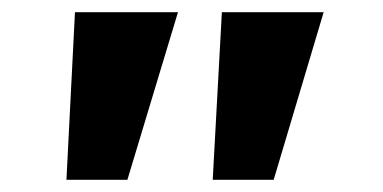

<svg xmlns="http://www.w3.org/2000/svg" viewBox="-20 -720 628 315"><path d="M329 -425 344 -700H511L429 -425ZM89 -425 103 -700H272L189 -425Z"/></svg>

Font: Lexend Mega SemiBold
Style: Regular
Weight: 600
Designer: Bonnie Shaver-Troup, Thomas Jockin
Foundry: Lexend
Version: Version 1.007